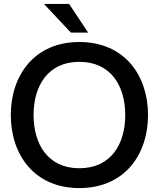

<svg xmlns="http://www.w3.org/2000/svg" viewBox="-20 -946 809 978"><path d="M384 12C615 12 734 -159 734 -360C734 -561 615 -732 384 -732C154 -732 35 -561 35 -360C35 -159 154 12 384 12ZM384 -89C223 -89 151 -213 151 -360C151 -507 223 -631 384 -631C546 -631 618 -507 618 -360C618 -213 546 -89 384 -89ZM429 -780 332 -926H204L341 -780Z"/></svg>

Font: Aspekta 500
Style: Regular
Weight: 500
Designer: Ivo Dolenc
Version: Version 2.100